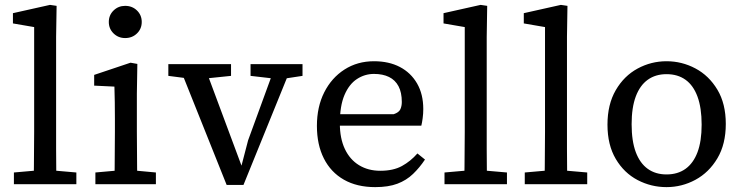

<svg xmlns="http://www.w3.org/2000/svg" viewBox="-20 -755 3042 787"><path d="M37 0V-48L151 -58H178L293 -48V0ZM118 0Q119 -36 119 -72Q119 -108 119.5 -144Q120 -180 120 -215V-644L33 -659V-701L185 -735L212 -731L210 -604V-215Q210 -215 210 -144Q210 -108 210.5 -72Q211 -36 211 0Z M371 0V-48L483 -58H511L619 -48V0ZM449 0Q450 -30 450 -67Q450 -104 450.5 -143Q451 -182 451 -215V-267Q451 -305 450.5 -336Q450 -367 449 -400L366 -404V-448L515 -498L543 -493L541 -371V-215Q541 -182 541.5 -143Q542 -104 542 -67Q542 -30 543 0ZM493 -599Q465 -599 445.5 -618Q426 -637 426 -665Q426 -693 445.5 -712Q465 -731 493 -731Q522 -731 541.5 -712Q561 -693 561 -665Q561 -637 541.5 -618Q522 -599 493 -599Z M909 3 711 -492H815L974 -65H967L997 -180L1111 -492H1179L978 3ZM670 -444V-492H927V-444L811 -432H763ZM1007 -444V-492H1220V-444L1141 -432H1111Z M1518 12Q1443 12 1389.5 -18.5Q1336 -49 1307.5 -105.5Q1279 -162 1279 -239Q1279 -317 1309 -376.5Q1339 -436 1392 -470Q1445 -504 1513 -504Q1574 -504 1619 -480.5Q1664 -457 1689.5 -413Q1715 -369 1715 -308Q1715 -289 1712.5 -270.5Q1710 -252 1707 -240H1332V-287H1594Q1615 -294 1621 -307Q1627 -320 1627 -337Q1627 -376 1613.5 -401.5Q1600 -427 1574.5 -439.5Q1549 -452 1513 -452Q1475 -452 1443 -431Q1411 -410 1392 -365.5Q1373 -321 1373 -249Q1373 -188 1393.5 -144.5Q1414 -101 1451.5 -78Q1489 -55 1539 -55Q1592 -55 1627.5 -74.5Q1663 -94 1691 -126L1722 -101Q1700 -68 1673 -42Q1646 -16 1609 -2Q1572 12 1518 12Z M1802 0V-48L1916 -58H1943L2058 -48V0ZM1883 0Q1884 -36 1884 -72Q1884 -108 1884.5 -144Q1885 -180 1885 -215V-644L1798 -659V-701L1950 -735L1977 -731L1975 -604V-215Q1975 -215 1975 -144Q1975 -108 1975.5 -72Q1976 -36 1976 0Z M2131 0V-48L2245 -58H2272L2387 -48V0ZM2212 0Q2213 -36 2213 -72Q2213 -108 2213.5 -144Q2214 -180 2214 -215V-644L2127 -659V-701L2279 -735L2306 -731L2304 -604V-215Q2304 -215 2304 -144Q2304 -108 2304.5 -72Q2305 -36 2305 0Z M2712 12Q2649 12 2593.5 -17Q2538 -46 2504 -103.5Q2470 -161 2470 -244Q2470 -327 2504 -385.5Q2538 -444 2593.5 -474Q2649 -504 2712 -504Q2775 -504 2830.5 -474.5Q2886 -445 2920.5 -387.5Q2955 -330 2955 -247Q2955 -164 2920.5 -106Q2886 -48 2830.5 -18Q2775 12 2712 12ZM2712 -40Q2758 -40 2790 -63Q2822 -86 2839 -131Q2856 -176 2856 -244Q2856 -313 2839 -359Q2822 -405 2790 -428Q2758 -451 2712 -451Q2667 -451 2635 -428Q2603 -405 2586 -359.5Q2569 -314 2569 -246Q2569 -177 2586 -131.5Q2603 -86 2635 -63Q2667 -40 2712 -40Z"/></svg>

Font: myMathFont
Style: Regular
Weight: 400
Designer: Ross Mills, John Hudson & Paul Hanslow, Tiro Typeworks Ltd; with prior portions MicroPress Inc., and Coen Hoffman. Math 
Foundry: Tiro Typeworks Ltd
Version: Version 2.13 b171